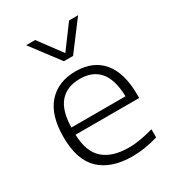

<svg xmlns="http://www.w3.org/2000/svg" viewBox="-193 -924 961 1050"><g transform="rotate(-30 287.0 -399.0)"><path d="M335.5 9.5Q203 9.5 131.2 -58.2Q59.5 -126 59.5 -270.5Q59.5 -408.5 122.5 -479Q185.5 -549.5 296 -549.5Q406 -549.5 465.5 -478.5Q525 -407.5 525 -269.5V-249H123Q126.5 -139.5 182.5 -90.8Q238.5 -42 342.5 -42Q379 -42 417.5 -48.8Q456 -55.5 497.5 -67.5V-16Q413 9.5 335.5 9.5ZM295.5 -502Q214.5 -502 170 -452Q125.5 -402 123 -294.5H465Q462 -401.5 419 -451.8Q376 -502 295.5 -502ZM269 -629 134 -808H191L298 -663.5L405 -808H462L327 -629Z"/></g></svg>

Font: Encode Sans Exp Lt
Style: Regular
Weight: 300
Width: 7
Designer: Multiple Designers
Foundry: Impallari Type
Version: Version 3.002; ttfautohint (v1.8.3) -l 8 -r 50 -G 200 -x 14 